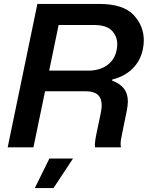

<svg xmlns="http://www.w3.org/2000/svg" viewBox="-20 -749 751 976"><path d="M170 -729H484Q606 -729 658.5 -673.5Q711 -618 711 -544Q711 -521 706 -498Q694 -440 653.5 -400Q613 -360 551 -345L550 -339Q591 -324 610.5 -298Q630 -272 630 -233Q630 -216 625 -189L601 -71Q593 -35 593 -17Q593 -10 595 0H463Q460 -20 470 -68L492 -173Q497 -198 497 -214Q497 -285 417 -285H209L150 0H19ZM429 -390Q486 -390 524 -417Q562 -444 572 -491Q576 -504 576 -524Q576 -565 548.5 -593.5Q521 -622 456 -622H278L230 -390ZM231 57H351L252 207H157Z"/></svg>

Font: Mona Sans SemiBold
Style: Italic
Weight: 600
Italic angle: -11.7°
Designer: Deni Anggara
Foundry: GitHub
Version: Version 2.000